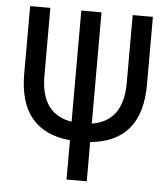

<svg xmlns="http://www.w3.org/2000/svg" viewBox="-51 -739 688 785"><g transform="rotate(5 293.0 -346.5)"><path d="M251 -237.3V-693.4H334V-236.8Q461.9 -257.3 461.9 -415V-693.4H544.9V-415Q544.9 -180.7 334 -161.1V0H251V-161.1Q41 -181.6 41 -415V-693.4H124V-415Q124 -257.8 251 -237.3Z"/></g></svg>

Font: Cascadia Code PL SemiLight
Style: Regular
Weight: 350
Monospace: yes
Designer: Aaron Bell
Foundry: Saja Typeworks
Version: Version 2404.023; ttfautohint (v1.8.4)